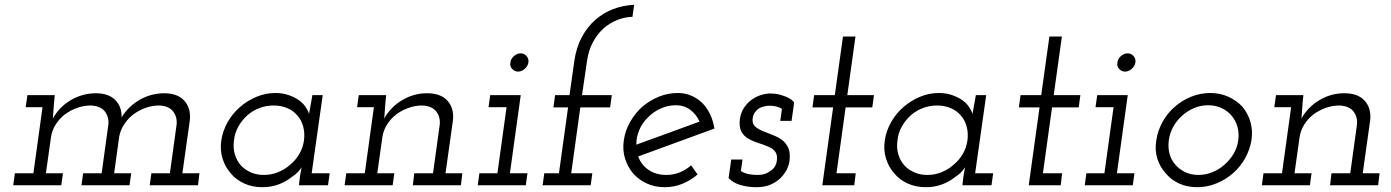

<svg xmlns="http://www.w3.org/2000/svg" viewBox="-20 -771 5790 799"><path d="M610 -50 603 0H804L810 -50H739L770 -271Q775 -321 747 -352Q719 -383 662 -383Q607 -382 561 -355.5Q515 -329 486 -283Q487 -328 459 -355.5Q431 -383 378 -383Q321 -382 274 -354Q227 -326 200 -278Q202 -297 202.5 -312Q203 -327 205 -346L208 -375H94L87 -325H157L119 -50H42L35 0H235L242 -50H171L192 -199Q196 -228 211.5 -252.5Q227 -277 250 -295Q273 -312 301 -322Q329 -332 358 -332Q399 -330 416.5 -307Q434 -284 431 -253L403 -50H326L319 0H519L526 -50H455L476 -202Q481 -230 497 -254Q513 -278 535 -295Q558 -312 585.5 -322Q613 -332 643 -332Q683 -330 700.5 -307Q718 -284 715 -253L687 -50Z M901 -187Q895 -147 906 -111.5Q917 -76 940 -50Q962 -23 996 -7.5Q1030 8 1072 8Q1108 8 1139 -3.5Q1170 -15 1192 -33Q1208 -43 1218.5 -54Q1229 -65 1235 -75Q1233 -65 1231.5 -55.5Q1230 -46 1228 -35L1224 0H1345L1352 -50H1277L1323 -375H1280Q1277 -355 1273 -336Q1269 -317 1266 -297Q1262 -311 1251 -327Q1240 -343 1221 -356Q1203 -368 1179 -376Q1155 -384 1126 -384Q1085 -384 1047 -368Q1009 -352 978 -325Q948 -299 927.5 -263Q907 -227 901 -187ZM954 -188Q957 -218 972 -244.5Q987 -271 1009 -291Q1032 -311 1060 -321.5Q1088 -332 1119 -332Q1149 -332 1174.5 -321.5Q1200 -311 1217 -291Q1234 -272 1241.5 -245Q1249 -218 1245 -187Q1241 -157 1226 -131Q1211 -105 1188 -86Q1166 -66 1137.5 -54.5Q1109 -43 1078 -43Q1049 -43 1025.5 -53Q1002 -63 985 -80Q966 -100 957.5 -128Q949 -156 954 -188Z M1704 -50 1698 0H1898L1904 -50H1834L1865 -271Q1870 -321 1842 -352Q1814 -383 1757 -383Q1702 -383 1654 -354.5Q1606 -326 1579 -278Q1581 -297 1581.5 -312Q1582 -327 1584 -346L1587 -375H1473L1466 -325H1536L1498 -50H1421L1414 0H1614L1621 -50H1550L1571 -199Q1575 -228 1590.5 -252.5Q1606 -277 1629 -295Q1652 -312 1680 -322Q1708 -332 1737 -332Q1778 -330 1795.5 -307Q1813 -284 1810 -253L1782 -50Z M1975 -50 1968 0H2168L2175 -50H2102L2147 -375H2020L2013 -325H2088L2050 -50ZM2104 -511Q2101 -495 2111.5 -484Q2122 -473 2136 -473Q2150 -473 2163 -484Q2176 -495 2179 -511Q2181 -527 2171 -538Q2161 -549 2147 -549Q2132 -549 2119 -538Q2106 -527 2104 -511Z M2245 -50 2238 0H2438L2445 -50H2357L2395 -324H2519L2526 -375H2402L2423 -518Q2429 -561 2447.5 -595.5Q2466 -630 2492 -653Q2517 -675 2548 -687.5Q2579 -700 2612 -701L2619 -751Q2574 -749 2532.5 -733.5Q2491 -718 2457 -688Q2424 -659 2401 -616Q2378 -573 2370 -517L2350 -375H2290L2283 -324H2344L2306 -50Z M2793 -333Q2827 -333 2852.5 -314Q2878 -295 2891 -265Q2825 -241 2760 -217Q2695 -193 2628 -169Q2628 -201 2640.5 -230.5Q2653 -260 2676 -282Q2698 -305 2728.5 -319Q2759 -333 2793 -333ZM2953 -236Q2948 -268 2935.5 -294.5Q2923 -321 2904 -341Q2884 -361 2857.5 -372.5Q2831 -384 2801 -384Q2759 -384 2721.5 -368.5Q2684 -353 2653 -327Q2623 -300 2602.5 -264Q2582 -228 2576 -188Q2570 -147 2581 -111.5Q2592 -76 2615 -49Q2638 -23 2671.5 -7.5Q2705 8 2746 8Q2785 8 2819.5 -6Q2854 -20 2883 -45Q2876 -55 2869.5 -64Q2863 -73 2856 -83Q2835 -64 2808.5 -53.5Q2782 -43 2753 -43Q2710 -43 2679 -64Q2648 -85 2636 -120Q2716 -149 2794.5 -178Q2873 -207 2953 -236Z M3012 -30Q3030 -10 3061.5 -1Q3093 8 3127 8Q3163 8 3188.5 -3.5Q3214 -15 3231 -33Q3247 -50 3255.5 -68.5Q3264 -87 3266 -106Q3269 -138 3259.5 -157.5Q3250 -177 3233 -190Q3215 -202 3193.5 -210Q3172 -218 3153 -226Q3134 -234 3122 -245Q3110 -256 3112 -276Q3113 -290 3120 -301Q3127 -312 3137 -319Q3146 -325 3159 -328Q3172 -331 3183 -331Q3197 -331 3210 -328Q3223 -325 3234 -318L3227 -268H3274L3285 -345Q3276 -356 3261.5 -363.5Q3247 -371 3232 -375Q3217 -380 3204 -381Q3191 -382 3185 -382Q3168 -382 3147 -375.5Q3126 -369 3108 -356Q3090 -343 3076.5 -323Q3063 -303 3059 -276Q3055 -242 3065.5 -223Q3076 -204 3094 -194Q3113 -183 3135.5 -176Q3158 -169 3176 -161Q3195 -154 3205.5 -140.5Q3216 -127 3213 -104Q3211 -88 3204 -77Q3197 -66 3185 -59Q3173 -50 3160.5 -46.5Q3148 -43 3133 -43Q3112 -43 3095 -46.5Q3078 -50 3063 -59L3070 -107H3023Z M3488 -619 3454 -375H3368L3361 -324H3447L3402 0H3535L3541 -50H3461L3499 -324H3610L3617 -375H3506L3540 -619Z M3662 -187Q3656 -147 3667 -111.5Q3678 -76 3701 -50Q3723 -23 3757 -7.5Q3791 8 3833 8Q3869 8 3900 -3.5Q3931 -15 3953 -33Q3969 -43 3979.5 -54Q3990 -65 3996 -75Q3994 -65 3992.5 -55.5Q3991 -46 3989 -35L3985 0H4106L4113 -50H4038L4084 -375H4041Q4038 -355 4034 -336Q4030 -317 4027 -297Q4023 -311 4012 -327Q4001 -343 3982 -356Q3964 -368 3940 -376Q3916 -384 3887 -384Q3846 -384 3808 -368Q3770 -352 3739 -325Q3709 -299 3688.5 -263Q3668 -227 3662 -187ZM3715 -188Q3718 -218 3733 -244.5Q3748 -271 3770 -291Q3793 -311 3821 -321.5Q3849 -332 3880 -332Q3910 -332 3935.5 -321.5Q3961 -311 3978 -291Q3995 -272 4002.5 -245Q4010 -218 4006 -187Q4002 -157 3987 -131Q3972 -105 3949 -86Q3927 -66 3898.5 -54.5Q3870 -43 3839 -43Q3810 -43 3786.5 -53Q3763 -63 3746 -80Q3727 -100 3718.5 -128Q3710 -156 3715 -188Z M4347 -619 4313 -375H4227L4220 -324H4306L4261 0H4394L4400 -50H4320L4358 -324H4469L4476 -375H4365L4399 -619Z M4501 -50 4494 0H4694L4701 -50H4628L4673 -375H4546L4539 -325H4614L4576 -50ZM4630 -511Q4627 -495 4637.5 -484Q4648 -473 4662 -473Q4676 -473 4689 -484Q4702 -495 4705 -511Q4707 -527 4697 -538Q4687 -549 4673 -549Q4658 -549 4645 -538Q4632 -527 4630 -511Z M4792 -188Q4785 -147 4796 -111.5Q4807 -76 4831 -50Q4853 -23 4886.5 -7.5Q4920 8 4962 8Q5003 8 5041.5 -7.5Q5080 -23 5111 -50Q5141 -76 5161 -111.5Q5181 -147 5188 -188Q5194 -228 5183.5 -264Q5173 -300 5150 -327Q5126 -353 5091.5 -368.5Q5057 -384 5017 -384Q4975 -384 4937 -368.5Q4899 -353 4869 -327Q4838 -300 4818 -264Q4798 -228 4792 -188ZM4844 -188Q4848 -217 4862.5 -243.5Q4877 -270 4900 -290Q4922 -310 4949.5 -321.5Q4977 -333 5008 -333Q5038 -333 5063 -321.5Q5088 -310 5105 -290Q5122 -270 5129.5 -243.5Q5137 -217 5133 -188Q5129 -157 5113.5 -131Q5098 -105 5076 -86Q5054 -66 5025.5 -54.5Q4997 -43 4967 -43Q4937 -43 4912.5 -54.5Q4888 -66 4871 -86Q4854 -105 4847 -131Q4840 -157 4844 -188Z M5521 -50 5515 0H5715L5721 -50H5651L5682 -271Q5687 -321 5659 -352Q5631 -383 5574 -383Q5519 -383 5471 -354.5Q5423 -326 5396 -278Q5398 -297 5398.5 -312Q5399 -327 5401 -346L5404 -375H5290L5283 -325H5353L5315 -50H5238L5231 0H5431L5438 -50H5367L5388 -199Q5392 -228 5407.5 -252.5Q5423 -277 5446 -295Q5469 -312 5497 -322Q5525 -332 5554 -332Q5595 -330 5612.5 -307Q5630 -284 5627 -253L5599 -50Z"/></svg>

Font: Josefin Slab Thin Medium
Style: Italic
Weight: 500
Italic angle: -12°
Version: Version 2.000